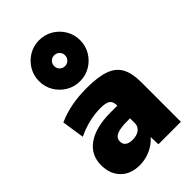

<svg xmlns="http://www.w3.org/2000/svg" viewBox="-275 -1020 1124 1124"><g transform="rotate(-45 287.5 -457.5)"><path d="M182 10Q109 10 65.5 -33.5Q22 -77 22 -150Q22 -236 90 -283Q158 -330 282 -330H336Q336 -364 318.5 -377Q301 -390 256 -390Q209 -390 160.5 -378.5Q112 -367 64 -344L43 -484Q98 -508 155.5 -519Q213 -530 283 -530Q375 -530 429.5 -510.5Q484 -491 508 -447Q532 -403 532 -330V0H346L344 -60H342Q313 -27 271 -8.5Q229 10 182 10ZM258 -125Q282 -125 299.5 -132.5Q317 -140 326.5 -153.5Q336 -167 336 -185V-225H312Q253 -225 225.5 -212Q198 -199 198 -170Q198 -148 213.5 -136.5Q229 -125 258 -125ZM283 -585Q236 -585 197.5 -608Q159 -631 136 -669.5Q113 -708 113 -755Q113 -802 136 -840.5Q159 -879 197.5 -902Q236 -925 283 -925Q330 -925 368.5 -902Q407 -879 430 -840.5Q453 -802 453 -755Q453 -708 430 -669.5Q407 -631 368.5 -608Q330 -585 283 -585ZM283 -710Q302 -710 315 -723Q328 -736 328 -755Q328 -774 315 -787Q302 -800 283 -800Q264 -800 251 -787Q238 -774 238 -755Q238 -736 251 -723Q264 -710 283 -710Z"/></g></svg>

Font: M PLUS 2 Thin Black
Style: Regular
Weight: 900
Version: Version 1.001